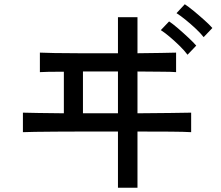

<svg xmlns="http://www.w3.org/2000/svg" viewBox="-20 -852 1040 905"><path d="M536 33V-232H503Q436 -232 369 -232Q302 -232 244 -231.5Q186 -231 145 -230.5Q104 -230 88 -229V-321Q108 -320 159.5 -319.5Q211 -319 281 -318V-514Q240 -514 209.5 -513.5Q179 -513 168 -512V-604Q188 -603 237 -602Q286 -601 355.5 -601Q425 -601 505 -601H536V-771H628V-601Q691 -602 739.5 -602.5Q788 -603 810 -604V-512Q787 -514 739.5 -514Q692 -514 628 -515V-318Q716 -319 784 -319.5Q852 -320 881 -321V-229Q850 -231 783.5 -231.5Q717 -232 628 -232V33ZM371 -318H536V-515H371ZM940 -677Q925 -696 902 -717.5Q879 -739 855 -758.5Q831 -778 812 -790L851 -832Q868 -821 893.5 -800Q919 -779 943.5 -757Q968 -735 981 -720ZM864 -594Q849 -614 826.5 -636Q804 -658 780.5 -678Q757 -698 738 -710L777 -751Q794 -740 819 -718.5Q844 -697 868 -674.5Q892 -652 905 -637Z"/></svg>

Font: Zen Kaku Gothic New Medium
Style: Regular
Weight: 500
Designer: Yoshimichi Ohira
Foundry: Positype
Version: Version 1.002